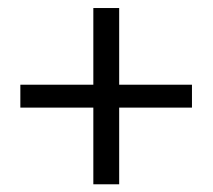

<svg xmlns="http://www.w3.org/2000/svg" viewBox="-20 -551 535 483"><path d="M214.8 -87.4V-280.3H31.2V-337.9H214.8V-530.8H279.8V-337.9H462.9V-280.3H279.8V-87.4Z"/></svg>

Font: Elstob 10pt
Style: Bold
Weight: 700
Designer: Peter S. Baker
Version: Version 1.015